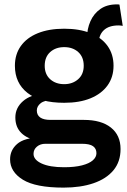

<svg xmlns="http://www.w3.org/2000/svg" viewBox="-20 -641 580 876"><path d="M525 -620 540 -523Q535 -524 530 -524.5Q525 -525 521 -525Q477 -525 454 -503.5Q431 -482 431 -446L377 -468Q377 -509 392.5 -544Q408 -579 438 -600Q468 -621 513 -621Q515 -621 518.5 -621Q522 -621 525 -620ZM362 -94Q442 -94 486 -59Q530 -24 530 39Q530 97 497.5 136Q465 175 406.5 195Q348 215 270 215Q143 215 84.5 179Q26 143 26 86Q26 44 58 16Q90 -12 161 -14L156 1Q105 -7 77.5 -34Q50 -61 50 -105Q50 -149 85 -179.5Q120 -210 179 -213L239 -186H224Q183 -184 165.5 -170Q148 -156 148 -137Q148 -116 163.5 -105Q179 -94 210 -94ZM272 122Q321 122 354 113.5Q387 105 403.5 90.5Q420 76 420 58Q420 37 404.5 26Q389 15 354 15H187Q164 15 148.5 28Q133 41 133 61Q133 88 170 105Q207 122 272 122ZM273 -510Q343 -510 393.5 -489.5Q444 -469 471 -431Q498 -393 498 -341Q498 -289 470.5 -251Q443 -213 393 -192.5Q343 -172 273 -172Q163 -172 105.5 -217Q48 -262 48 -341Q48 -393 75 -431Q102 -469 152.5 -489.5Q203 -510 273 -510ZM273 -426Q234 -426 209 -403.5Q184 -381 184 -341Q184 -302 209 -279.5Q234 -257 273 -257Q311 -257 336.5 -279.5Q362 -302 362 -341Q362 -381 337 -403.5Q312 -426 273 -426Z"/></svg>

Font: Kantumruy Pro SemiBold
Style: Regular
Weight: 600
Version: Version 1.002